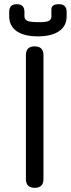

<svg xmlns="http://www.w3.org/2000/svg" viewBox="-20 -899 339 919"><path d="M24 -821V-842Q24 -879 60 -879Q97 -879 97 -842V-821Q97 -806 110.5 -799.5Q124 -793 161 -793Q199 -792 212.5 -798.5Q226 -805 226 -821V-854Q226 -879 262 -879Q299 -879 299 -842V-821Q299 -775 263 -750Q227 -725 161 -725Q95 -725 59.5 -750Q24 -775 24 -821ZM188 -42Q188 0 146 0Q104 0 104 -42V-635Q104 -677 146 -677Q188 -677 188 -635Z"/></svg>

Font: Jura
Style: Bold
Weight: 700
Designer: Daniel Johnson, Alexei Vanyashin
Foundry: Daniel Johnson
Version: Version 5.103